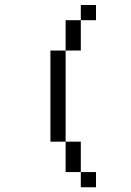

<svg xmlns="http://www.w3.org/2000/svg" viewBox="-20 -708 540 790"><path d="M375 62.5V0H312.5V62.5ZM375 -625V-687.5H312.5V-625H250Q250 -625 250 -500H187.5Q187.5 -500 187.5 -125H250Q250 -125 250 0H312.5Q312.5 0 312.5 -125H250Q250 -125 250 -500H312.5Q312.5 -500 312.5 -625Z"/></svg>

Font: Unifont
Style: Medium
Weight: 500
Version: Version 9.0.06